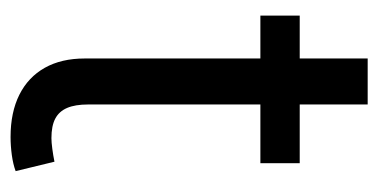

<svg xmlns="http://www.w3.org/2000/svg" viewBox="-198 -518 723 367"><g transform="rotate(90 163.5 -334.5)"><path d="M179.7 -675.8V-141.6Q179.7 -116.7 186.3 -101.3Q192.9 -85.9 206.8 -78.6Q220.7 -71.3 244.1 -71.3Q252 -71.3 264.6 -73Q277.3 -74.7 289.1 -77.1L307.1 -2.9Q293.9 2 276.4 4.4Q258.8 6.8 241.7 6.8Q194.8 6.8 161.1 -10Q127.4 -26.9 109.6 -58.6Q91.8 -90.3 91.8 -134.8V-675.8ZM292 -470.7H9.8V-545.9H292Z"/></g></svg>

Font: Raveo Variable
Style: Regular
Weight: 400
Designer: Jakub Foglar, Rasmus Andersson (Inter)
Foundry: Jakubfoglar.com
Version: Version 1.000;Glyphs 3.2.3 (3260)